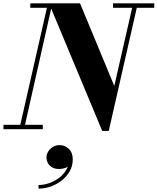

<svg xmlns="http://www.w3.org/2000/svg" viewBox="-58 -770 938 1144"><path d="M551 10 234 -750H419L623 -258L735.5 -750H763L590 10ZM-37.5 0V-26.5H197V0ZM57 0 221.5 -723.5H122.5V-750H254L85 0ZM615.5 -723.5V-750H861V-723.5ZM171.5 354V332.5Q202 332.5 234.2 321.5Q266.5 310.5 293.8 290Q321 269.5 337.5 241Q354 212.5 353.5 177.5H374.5Q374.5 197.5 361.8 210.8Q349 224 330.8 230.5Q312.5 237 295 237Q259 237 239 217Q219 197 219 168Q219 149 229.5 132.2Q240 115.5 257.8 105Q275.5 94.5 297 94.5Q329 94.5 352.2 117Q375.5 139.5 375.5 180Q375.5 218.5 357.5 250.2Q339.5 282 310 305.2Q280.5 328.5 244.2 341.2Q208 354 171.5 354Z"/></svg>

Font: Bodoni Moda 9pt
Style: Bold Italic
Weight: 700
Italic angle: -13°
Designer: Owen Earl
Foundry: indestructible type
Version: Version 2.004